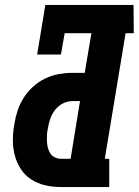

<svg xmlns="http://www.w3.org/2000/svg" viewBox="-20 -755 560 775"><path d="M227 0Q194 0 163 -7Q132 -14 106.5 -30.5Q81 -47 64.5 -72Q48 -97 40 -127Q32 -157 32 -189.5Q32 -222 38 -254Q42 -281 51 -308.5Q60 -336 76 -361Q92 -386 114.5 -406Q137 -426 163 -438.5Q189 -451 217.5 -456Q246 -461 273 -461H322L349 -621H241L226 -535H130L163 -735H519L520 -621H487L403 -114H421V0ZM227 -114H265L303 -347H273Q253 -347 234 -337.5Q215 -328 202 -311Q189 -294 182.5 -274.5Q176 -255 173 -235Q170 -222 169.5 -209Q169 -196 169.5 -183Q170 -170 173.5 -157.5Q177 -145 183.5 -135Q190 -125 202 -119.5Q214 -114 227 -114Z"/></svg>

Font: Iosevka Curly Slab Heavy
Style: Italic
Weight: 900
Italic angle: -9°
Monospace: yes
Designer: Belleve Invis
Foundry: Belleve Invis
Version: Version 22.1.2; ttfautohint (v1.8.4)